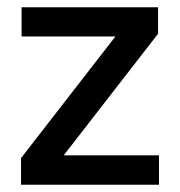

<svg xmlns="http://www.w3.org/2000/svg" viewBox="-20 -509 496 529"><path d="M155.5 -81H418V0H38V-73.5L298 -408.5H39.5V-489H415.5V-416Z"/></svg>

Font: Anek Kannada Medium
Style: Regular
Weight: 500
Designer: Vaishnavi Murthy, Maithili Shingre (Kannada) & Yesha Goshar (Latin)
Foundry: Ek Type
Version: Version 1.003